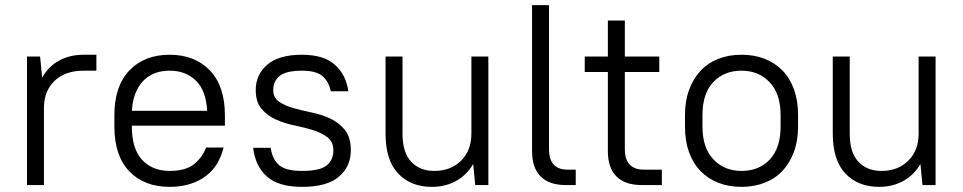

<svg xmlns="http://www.w3.org/2000/svg" viewBox="-20 -720 3745 747"><path d="M85 -500H136L144 -418Q168 -461 209.5 -484Q251 -507 305 -507H355V-445H305Q235 -445 194 -407Q153 -369 151 -306V0H85Z M640 7Q541 7 483 -53.5Q425 -114 425 -228V-272Q425 -385 483.5 -446Q542 -507 640 -507Q738 -507 796.5 -446Q855 -385 855 -272V-231H493V-228Q493 -141 533 -98Q573 -55 640 -55Q702 -55 734.5 -81Q767 -107 782 -146H850Q842 -114 826 -86Q810 -58 784 -37.5Q758 -17 722 -5Q686 7 640 7ZM640 -445Q575 -445 536.5 -404.5Q498 -364 493 -289H786Q782 -367 742.5 -406Q703 -445 640 -445Z M1155 7Q1063 7 1018 -33.5Q973 -74 965 -145H1033Q1040 -99 1066.5 -77Q1093 -55 1155 -55Q1224 -55 1250.5 -76Q1277 -97 1277 -135Q1277 -168 1254.5 -185.5Q1232 -203 1198.5 -213.5Q1165 -224 1126 -232Q1087 -240 1053.5 -255Q1020 -270 997.5 -296.5Q975 -323 975 -370Q975 -429 1019.5 -468Q1064 -507 1155 -507Q1240 -507 1283.5 -467.5Q1327 -428 1335 -365H1267Q1259 -403 1234.5 -424Q1210 -445 1155 -445Q1093 -445 1068 -424.5Q1043 -404 1043 -370Q1043 -340 1065.5 -324.5Q1088 -309 1121.5 -299.5Q1155 -290 1194 -282Q1233 -274 1266.5 -258Q1300 -242 1322.5 -213.5Q1345 -185 1345 -135Q1345 -73 1299 -33Q1253 7 1155 7Z M1660 7Q1578 7 1529 -45Q1480 -97 1480 -200V-500H1546V-200Q1546 -127 1579.5 -91Q1613 -55 1670 -55Q1734 -55 1774 -95Q1814 -135 1814 -200V-500H1880V0H1829L1821 -82Q1796 -39 1754.5 -16Q1713 7 1660 7Z M2180 0Q2117 0 2083.5 -33.5Q2050 -67 2050 -132V-700H2116V-140Q2116 -60 2188 -60H2220V0H2180Z M2255 -500H2345V-640H2411V-500H2545V-440H2411V-140Q2411 -60 2485 -60H2555V0H2477Q2412 0 2378.5 -33.5Q2345 -67 2345 -132V-440H2255Z M2865 7Q2815 7 2774.5 -9Q2734 -25 2705 -55Q2676 -85 2660.5 -128.5Q2645 -172 2645 -228V-272Q2645 -327 2661 -370.5Q2677 -414 2705.5 -444.5Q2734 -475 2774.5 -491Q2815 -507 2865 -507Q2915 -507 2955.5 -491Q2996 -475 3025 -445Q3054 -415 3069.5 -371Q3085 -327 3085 -272V-228Q3085 -173 3069 -129.5Q3053 -86 3024.5 -55.5Q2996 -25 2955 -9Q2914 7 2865 7ZM2865 -55Q2933 -55 2975 -99.5Q3017 -144 3017 -228V-272Q3017 -355 2974.5 -400Q2932 -445 2865 -445Q2797 -445 2755 -400.5Q2713 -356 2713 -272V-228Q2713 -145 2755.5 -100Q2798 -55 2865 -55Z M3400 7Q3318 7 3269 -45Q3220 -97 3220 -200V-500H3286V-200Q3286 -127 3319.5 -91Q3353 -55 3410 -55Q3474 -55 3514 -95Q3554 -135 3554 -200V-500H3620V0H3569L3561 -82Q3536 -39 3494.5 -16Q3453 7 3400 7Z"/></svg>

Font: Retni Sans
Style: Regular
Weight: 400
Designer: Vitaly Kuzmin
Foundry: ParaType Ltd.
Version: Version 1.00;March 2, 2019;FontCreator 11.5.0.2425 64-bit; t